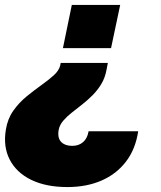

<svg xmlns="http://www.w3.org/2000/svg" viewBox="-49 -565 654 778"><path d="M388 -310 383 -284Q377 -250 361.5 -224.5Q346 -199 325.5 -178.5Q305 -158 282.5 -140.5Q260 -123 240.5 -107.5Q221 -92 207 -75.5Q193 -59 189 -40Q185 -19 190 -4.5Q195 10 209 18Q223 26 244 26Q270 26 287.5 11Q305 -4 310 -33H511Q500 40 461 90.5Q422 141 361.5 167Q301 193 224 193Q138 193 78 164Q18 135 -9.5 82Q-37 29 -25 -41Q-18 -84 5 -116.5Q28 -149 58.5 -174Q89 -199 118.5 -220Q148 -241 169 -260Q190 -279 195 -300L197 -310ZM438 -545 401 -370H206L242 -545Z"/></svg>

Font: Hubot Sans Condensed ExtraLight Black
Style: Italic
Weight: 900
Italic angle: -12.0243°
Version: Version 2.000